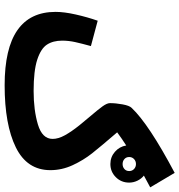

<svg xmlns="http://www.w3.org/2000/svg" viewBox="8 -778 791 848"><g transform="rotate(90 404.0 -354.5)"><path d="M787 -529Q787 -494 763 -470Q739 -446 705 -446Q674 -446 651 -466Q628 -486 623 -516Q589 -494 565 -476Q627 -404 657.5 -365.5Q688 -327 710 -279.5Q732 -232 732 -181Q732 -78 631.5 -28.5Q531 21 357 21Q33 21 33 -204Q33 -242 44.5 -293Q56 -344 72 -390L184 -360Q173 -320 166.5 -291Q160 -262 160 -233Q160 -193 177.5 -166Q195 -139 244 -123Q293 -107 382 -107Q467 -107 530.5 -126Q594 -145 594 -191Q594 -216 578 -245Q562 -274 534 -309L495 -356Q465 -391 450.5 -411Q436 -431 436 -444Q436 -470 441.5 -500Q447 -530 457 -540Q529 -616 744 -730L808 -622L756 -594Q770 -583 778.5 -565.5Q787 -548 787 -529ZM736 -529Q736 -542 727 -550.5Q718 -559 705 -559Q692 -559 683 -550.5Q674 -542 674 -529Q674 -516 683 -508Q692 -500 705 -500Q718 -500 727 -508Q736 -516 736 -529Z"/></g></svg>

Font: Noto Sans Arabic Cond
Style: Bold
Weight: 700
Width: 3
Designer: Nadine Chahine
Foundry: Monotype Imaging Inc.
Version: Version 1.001